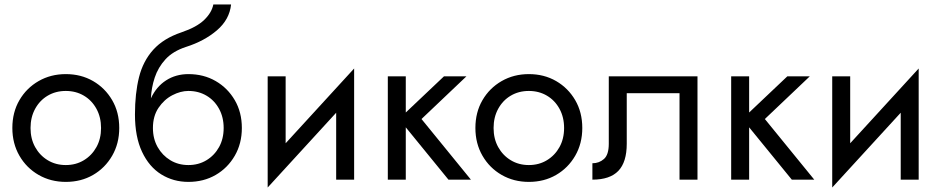

<svg xmlns="http://www.w3.org/2000/svg" viewBox="-20 -800 4191 855"><path d="M35 -230Q35 -300 66.5 -354Q98 -408 152 -439Q206 -470 273 -470Q341 -470 394.5 -439Q448 -408 479.5 -354Q511 -300 511 -230Q511 -161 479.5 -106.5Q448 -52 394.5 -21Q341 10 273 10Q206 10 152 -21Q98 -52 66.5 -106.5Q35 -161 35 -230ZM116 -230Q116 -182 136.5 -145Q157 -108 192.5 -86.5Q228 -65 273 -65Q318 -65 353.5 -86.5Q389 -108 409.5 -145Q430 -182 430 -230Q430 -278 409.5 -315.5Q389 -353 353.5 -374Q318 -395 273 -395Q228 -395 192.5 -374Q157 -353 136.5 -315.5Q116 -278 116 -230Z M581 -290Q581 -384 599 -456Q617 -528 662.5 -578.5Q708 -629 788 -656Q856 -679 889.5 -711.5Q923 -744 930 -780H1009Q1002 -713 946 -665Q890 -617 808 -591Q750 -572 717 -536Q684 -500 669 -454.5Q654 -409 652 -362Q676 -414 719.5 -442Q763 -470 819 -470Q887 -470 940.5 -439Q994 -408 1025.5 -354Q1057 -300 1057 -230Q1057 -161 1025.5 -106.5Q994 -52 940.5 -21Q887 10 819 10Q752 10 698 -23.5Q644 -57 612.5 -124Q581 -191 581 -290ZM661 -230Q661 -182 682 -145Q703 -108 738.5 -86.5Q774 -65 819 -65Q864 -65 899.5 -86.5Q935 -108 955.5 -145Q976 -182 976 -230Q976 -278 955.5 -315.5Q935 -353 899.5 -374Q864 -395 819 -395Q784 -395 747.5 -376Q711 -357 686 -320Q661 -283 661 -230Z M1252 -460V-162L1557 -495V0H1477V-298L1172 35V-460Z M1707 -460H1787V-299L1957 -460H2057L1857 -270L2077 0H1977L1787 -233V0H1707Z M2097 -230Q2097 -300 2128.5 -354Q2160 -408 2214 -439Q2268 -470 2335 -470Q2403 -470 2456.5 -439Q2510 -408 2541.5 -354Q2573 -300 2573 -230Q2573 -161 2541.5 -106.5Q2510 -52 2456.5 -21Q2403 10 2335 10Q2268 10 2214 -21Q2160 -52 2128.5 -106.5Q2097 -161 2097 -230ZM2178 -230Q2178 -182 2198.5 -145Q2219 -108 2254.5 -86.5Q2290 -65 2335 -65Q2380 -65 2415.5 -86.5Q2451 -108 2471.5 -145Q2492 -182 2492 -230Q2492 -278 2471.5 -315.5Q2451 -353 2415.5 -374Q2380 -395 2335 -395Q2290 -395 2254.5 -374Q2219 -353 2198.5 -315.5Q2178 -278 2178 -230Z M3086 -460V0H3006V-385H2771V-160Q2771 -78 2733.5 -39Q2696 0 2618 0V-73Q2648 -73 2669.5 -92Q2691 -111 2691 -160V-460Z M3236 -460H3316V-299L3486 -460H3586L3386 -270L3606 0H3506L3316 -233V0H3236Z M3766 -460V-162L4071 -495V0H3991V-298L3686 35V-460Z"/></svg>

Font: Von Book
Style: Regular
Weight: 400
Version: Version 4.000; ttfautohint (v1.8.4.7-5d5b)